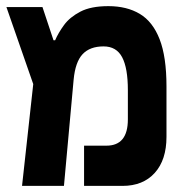

<svg xmlns="http://www.w3.org/2000/svg" viewBox="-20 -609 626 629"><path d="M52.2 0 88.9 -333.5 1 -585.9H119.1L155.3 -477.1H160.6Q170.9 -501 189.7 -526.9Q208.5 -552.7 243.2 -570.8Q277.8 -588.9 335 -588.9Q395.5 -588.9 438 -563.5Q480.5 -538.1 502.9 -480.5Q525.4 -422.9 525.4 -325.7V-160.6Q525.4 -85.4 487.1 -42.7Q448.7 0 381.3 0H255.4V-131.8H328.6Q398.9 -131.8 398.9 -217.8V-313.5Q398.9 -386.2 380.1 -421.6Q361.3 -457 319.3 -457Q274.4 -457 250.5 -431.4Q226.6 -405.8 221.2 -347.7L189.5 0Z"/></svg>

Font: CaskaydiaMono NF
Style: Bold
Weight: 700
Designer: Aaron Bell
Foundry: Saja Typeworks
Version: Version 2111.001; ttfautohint (v1.8.4);Nerd Fonts 3.1.1